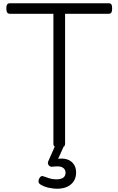

<svg xmlns="http://www.w3.org/2000/svg" viewBox="-20 -895 730 1183"><path d="M345 15Q309 15 309 -9V-810H42Q30 -810 24.5 -817.5Q19 -825 19 -843Q19 -861 24.5 -868Q30 -875 42 -875H649Q661 -875 666 -868Q671 -861 671 -843Q671 -825 666 -817.5Q661 -810 649 -810H381V-9Q381 3 372 9Q363 15 345 15ZM329 268Q313 268 283.5 262.5Q254 257 228 241Q219 235 217.5 225Q216 215 221 206Q227 194 234.5 191Q242 188 253 193Q266 198 285 204Q304 210 325 210Q356 210 370 199.5Q384 189 384 168Q384 149 366.5 137.5Q349 126 306 132Q296 133 290.5 131Q285 129 280 123Q275 116 275 109.5Q275 103 279 95L325 -9H380L328 106L305 92Q346 78 378.5 83.5Q411 89 430 111Q449 133 449 168Q449 198 435 220.5Q421 243 394.5 255.5Q368 268 329 268Z"/></svg>

Font: Playwrite GB S Light
Style: Regular
Weight: 300
Designer: Veronika Burian, José Scaglione
Foundry: TypeTogether
Version: Version 1.002